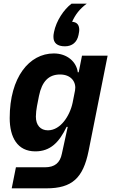

<svg xmlns="http://www.w3.org/2000/svg" viewBox="-20 -829 622 1049"><path d="M335 -576C374 -576 401 -598 409 -638C412 -653 413 -660 413 -665C413 -689 404 -708 374 -710C392 -750 415 -780 454 -809H371C328 -777 287 -714 275 -654C272 -639 272 -635 272 -627C272 -594 293 -576 335 -576ZM173 -2C255 -2 303 -51 344 -136H350L318 11C308 61 279 85 225 85H67L44 200H233C374 200 434 144 464 -4L568 -525H428L410 -434H405C398 -491 347 -537 274 -537C140 -537 33 -407 33 -184C33 -79 75 -2 173 -2ZM242 -117C201 -117 176 -145 176 -192C176 -208 179 -235 182 -249L193 -305C209 -384 246 -422 308 -422C372 -422 398 -377 390 -335L377 -269C369 -230 351 -192 329 -165C308 -139 278 -117 242 -117Z"/></svg>

Font: Braiins Sans
Style: Bold Italic
Weight: 700
Italic angle: -11.31°
Designer: Mike Abbink, Paul van der Laan, Pieter van Rosmalen, Jiri Chlebus, Lubos Buracinsky
Foundry: Bold Monday, Sudetype
Version: Version 1.000;hotconv 1.0.109;makeotfexe 2.5.65596